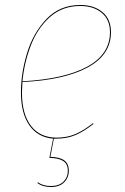

<svg xmlns="http://www.w3.org/2000/svg" viewBox="-20 -547 500 770"><path d="M70 -218Q68 -188 68 -177Q68 -89 104.5 -42Q141 5 207 5Q248 5 281.5 -9Q315 -23 353 -53L355 -50Q317 -20 283 -5.5Q249 9 207 9H196L182 82Q219 83 237.5 96Q256 109 256 138Q256 165 237.5 184Q219 203 184 203Q151 203 130 187L132 184Q152 199 184 199Q217 199 234.5 181.5Q252 164 252 138Q252 111 234 99Q216 87 178 86L193 9Q132 4 98 -44Q64 -92 64 -177Q64 -253 88.5 -334Q113 -415 166.5 -471Q220 -527 302 -527Q357 -527 391 -498.5Q425 -470 425 -418Q425 -327 331.5 -276.5Q238 -226 70 -218ZM70 -221Q238 -230 329.5 -279.5Q421 -329 421 -418Q421 -468 388 -495.5Q355 -523 302 -523Q229 -523 179 -477.5Q129 -432 103 -363Q77 -294 70 -221Z"/></svg>

Font: Fira Sans Condensed Four
Style: Italic
Weight: 100
Width: 3
Italic angle: -8°
Designer: bBox Type GmbH & Carrois Corporate GbR & Edenspiekermann AG
Foundry: bBox Type GmbH & Carrois Corporate GbR & Edenspiekermann AG
Version: Version 4.301